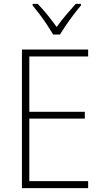

<svg xmlns="http://www.w3.org/2000/svg" viewBox="-20 -1035 530 989"><path d="M434 -66H93V-780H434V-744H131V-459H417V-424H131V-102H434ZM254 -857Q241 -879 222.5 -907Q204 -935 184 -961.5Q164 -988 148 -1007V-1015H174Q199 -990 225 -957.5Q251 -925 272 -896Q293 -926 318.5 -956Q344 -986 370 -1015H397V-1007Q380 -987 359.5 -960Q339 -933 320.5 -906Q302 -879 289 -857Z"/></svg>

Font: Noto Sans Malayalam UI SemiCondensed ExtraLight
Style: Regular
Weight: 200
Width: 4
Designer: Jelle Bosma - Monotype Design Team
Foundry: Monotype Imaging Inc.
Version: Version 2.104; ttfautohint (v1.8.4.7-5d5b)